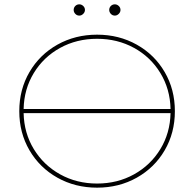

<svg xmlns="http://www.w3.org/2000/svg" viewBox="-20 -863 897 886"><path d="M428 -703Q529 -703 611 -657Q693 -611 740 -530.5Q787 -450 787 -350Q787 -250 740 -169.5Q693 -89 611 -43Q529 3 428 3Q327 3 245 -43Q163 -89 116 -169.5Q69 -250 69 -350Q69 -450 116 -530.5Q163 -611 245 -657Q327 -703 428 -703ZM428 -684Q334 -684 257.5 -642Q181 -600 136 -526Q91 -452 89 -360H767Q765 -452 720 -526Q675 -600 598.5 -642Q522 -684 428 -684ZM428 -16Q522 -16 598.5 -58.5Q675 -101 720 -175Q765 -249 767 -341H89Q91 -249 136 -175Q181 -101 257.5 -58.5Q334 -16 428 -16ZM510 -791Q499 -791 491.5 -799Q484 -807 484 -817Q484 -828 491.5 -835.5Q499 -843 510 -843Q520 -843 528 -835.5Q536 -828 536 -817Q536 -807 528 -799Q520 -791 510 -791ZM346 -791Q335 -791 327.5 -799Q320 -807 320 -817Q320 -828 327.5 -835.5Q335 -843 346 -843Q356 -843 364 -835.5Q372 -828 372 -817Q372 -807 364 -799Q356 -791 346 -791Z"/></svg>

Font: Montserrat
Style: Regular
Weight: 400
Designer: Julieta Ulanovsky
Foundry: Julieta Ulanovsky
Version: Version 8.000